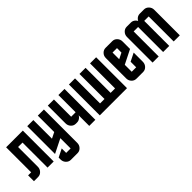

<svg xmlns="http://www.w3.org/2000/svg" viewBox="118 -1429 2442 2442"><g transform="rotate(-45 1339.5 -207.5)"><path d="M370.1 -555.2V0H259.8V-450.2H180.2V-95.2Q180.2 -56.2 153.3 -27.8Q127 0 89.8 0H15.1V-105H69.8V-555.2Z M639.6 -555.2H749.5V44.9Q749.5 84.5 723.1 112.3Q696.8 140.1 659.7 140.1H539.6Q502.9 140.1 476.1 111.8Q449.7 84 449.7 44.9V9.8L559.6 -44.9V35.2H639.6V-149.9L449.7 -55.2V-555.2H559.6V-220.2L639.6 -259.8Z M1009.8 -555.2H1119.6V0H1009.8V-190.4Q1003.9 -178.2 993.2 -167.5Q967.3 -140.1 929.7 -140.1H909.7Q872.1 -140.1 846.2 -167.5Q819.3 -195.8 819.3 -234.9V-555.2H929.7V-245.1H1009.8Z M1199.2 0V-555.2H1309.1V-105H1389.2V-555.2H1499V-105H1579.1V-555.2H1689V0Z M1769 -460Q1769 -501 1795.4 -527.8Q1821.8 -555.2 1858.9 -555.2H1979Q2016.1 -555.2 2042.5 -527.3Q2068.8 -499.5 2068.8 -460V-325.2L1878.9 -230V-105H1959V-205.1L2068.8 -259.8V-95.2Q2068.8 -55.7 2042.5 -27.8Q2016.1 0 1979 0H1858.9Q1821.3 0 1795.4 -27.3Q1769 -55.2 1769 -95.2ZM1959 -370.1V-450.2H1878.9V-330.1Z M2393.6 -503.9Q2400.4 -517.1 2410.2 -527.3Q2436.5 -555.2 2474.1 -555.2H2548.8Q2585.4 -555.2 2612.3 -526.9Q2638.7 -499 2638.7 -460V0H2528.8V-450.2H2448.7V0H2338.9V-450.2H2258.8V0H2148.9V-460Q2148.9 -499.5 2175.3 -527.3Q2201.7 -555.2 2238.8 -555.2H2314Q2350.6 -555.2 2377.4 -526.9Q2386.7 -517.1 2393.6 -503.9Z"/></g></svg>

Font: Horta
Style: Regular
Weight: 600
Width: 3
Version: Version 0.11